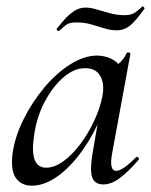

<svg xmlns="http://www.w3.org/2000/svg" viewBox="-20 -575 478 608"><path d="M81 13Q48 13 30.5 -11Q13 -35 20 -91Q28 -144 55 -198Q82 -252 120.5 -298Q159 -344 203 -371.5Q247 -399 287 -399Q306 -399 325 -392Q344 -385 357.5 -369.5Q371 -354 373 -328L325 -357Q339 -359 356 -373.5Q373 -388 381 -407Q383 -410 388.5 -408.5Q394 -407 393 -405L335 -89Q325 -34 348 -34Q359 -34 375.5 -46Q392 -58 411 -77Q414 -80 418 -76Q422 -72 419 -69Q387 -32 360 -11.5Q333 9 307 9Q280 9 272 -13.5Q264 -36 273 -89L297 -229L315 -246Q288 -168 248.5 -109.5Q209 -51 165.5 -19Q122 13 81 13ZM126 -44Q153 -44 181 -64.5Q209 -85 234.5 -119Q260 -153 278.5 -193Q297 -233 304 -269Q312 -309 297.5 -334.5Q283 -360 248 -359Q215 -359 182 -331Q149 -303 123 -255.5Q97 -208 88 -147Q80 -93 90 -68.5Q100 -44 126 -44ZM167 -477Q165 -476 161.5 -478.5Q158 -481 160 -484Q169 -496 183 -512Q197 -528 214 -539.5Q231 -551 251 -551Q267 -551 286.5 -545Q306 -539 328.5 -533Q351 -527 374 -527Q395 -527 406.5 -534.5Q418 -542 430 -554Q432 -556 435.5 -552.5Q439 -549 437 -547Q408 -506 390 -492.5Q372 -479 351 -479Q330 -479 309.5 -485.5Q289 -492 268 -498Q247 -504 222 -504Q199 -504 189 -496Q179 -488 167 -477Z"/></svg>

Font: Cormorant Infant Light Medium
Style: Italic
Weight: 500
Italic angle: -10°
Version: Version 4.001